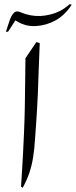

<svg xmlns="http://www.w3.org/2000/svg" viewBox="-20 -855 361 913"><path d="M169 -650Q168 -630 167 -599Q166 -568 164 -523Q162 -454 160 -409.5Q158 -365 156 -332.5Q154 -300 152 -269.5Q150 -239 147 -200Q144 -147 137.5 -107Q131 -67 119.5 -33Q108 1 88 38L80 32Q83 -10 85 -46.5Q87 -83 89.5 -124.5Q92 -166 94 -220Q97 -290 98 -344.5Q99 -399 99.5 -453.5Q100 -508 101 -578L153 -655ZM321 -833Q289 -783 245 -758.5Q201 -734 150 -731Q122 -730 101 -736Q80 -742 68 -749.5Q56 -757 53 -758Q52 -756 45 -745.5Q38 -735 30.5 -723Q23 -711 18 -704H8Q17 -731 25 -755.5Q33 -780 45 -793Q57 -806 77 -797Q123 -777 172 -779Q210 -781 245 -794Q280 -807 311 -835Z"/></svg>

Font: Bona Nova
Style: Italic
Weight: 400
Italic angle: -4°
Designer: Mateusz Machalski
Foundry: Capitalics
Version: Version 4.001; ttfautohint (v1.8.3)